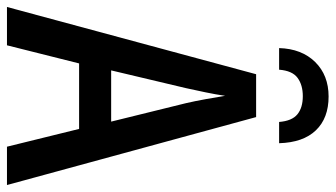

<svg xmlns="http://www.w3.org/2000/svg" viewBox="-226 -737 963 551"><g transform="rotate(90 255.5 -461.5)"><path d="M401 0 350 -207H162L110 0H0L193 -715H316L511 0ZM329 -299 276 -514Q270 -540 264.5 -570.5Q259 -601 255 -626Q251 -599 245 -570Q239 -541 233 -514L182 -299ZM257 -923Q319 -923 354 -886.5Q389 -850 391 -781H330Q327 -818 308 -833.5Q289 -849 256 -849Q224 -849 203.5 -834Q183 -819 180 -781H118Q120 -846 158 -884.5Q196 -923 257 -923Z"/></g></svg>

Font: Avrile Sans Condensed Medium
Style: Regular
Weight: 500
Width: 3
Designer: Monotype Design Team
Foundry: Monotype Imaging Inc.
Version: Version 2.001;September 10, 2019;FontCreator 11.5.0.2425 64-